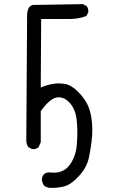

<svg xmlns="http://www.w3.org/2000/svg" viewBox="-20 -783 540 920"><path d="M215.3 116.7Q222.2 117.2 231.4 117.2Q259.8 117.2 288.1 109.9Q320.8 101.6 359.1 59.6Q397.5 17.6 406.7 -31.2Q422.4 -109.4 422.4 -160.2Q422.4 -228 401.4 -277.3Q387.7 -309.1 354.5 -342.8Q321.3 -376 292 -380.4Q274.9 -383.3 261.2 -383.3Q247.6 -383.3 235.8 -381.3Q210 -377.4 181.2 -366.2L175.3 -363.8L177.2 -691.9H301.8Q307.1 -691.9 312 -691.9Q356.9 -691.9 394 -706.5L402.8 -723.6Q403.3 -726.6 403.3 -728Q403.3 -729.5 403.1 -731.2Q402.8 -732.9 402.6 -735.6Q402.3 -738.3 401.6 -741Q400.9 -743.7 399.9 -745.6Q397.9 -750.5 394.5 -754.4L377 -763.2L139.2 -759.3Q111.8 -755.9 109.9 -710.9L106 -110.4Q106 -91.8 116.2 -77.6L133.8 -68.8Q136.7 -68.4 141.1 -68.4Q145.5 -68.4 152.1 -70.3Q158.7 -72.3 164.6 -77.1L175.3 -101.6V-250.5Q191.9 -273.4 206.1 -287.6Q230.5 -312 251.5 -315.9Q256.8 -316.9 260 -316.9Q263.2 -316.9 266.6 -316.7Q270 -316.4 275.9 -314.9Q281.7 -313.5 287.6 -311Q301.8 -303.7 315.4 -288.6Q343.3 -256.8 348.1 -201.7Q350.6 -174.3 350.6 -146.5Q350.6 -118.7 348.1 -89.8Q343.3 -31.7 313 8.3Q286.1 44.4 237.3 44.4Q230 44.4 224.6 43.7Q219.2 43 216.8 43Q201.2 43 190.4 51.8Q182.1 62.5 180.2 76.2Q182.1 92.3 190.9 106.4Q201.2 114.7 215.3 116.7Z"/></svg>

Font: Bakudai
Style: Light
Weight: 300
Version: Version 1.48